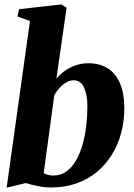

<svg xmlns="http://www.w3.org/2000/svg" viewBox="-20 -837 608 868"><path d="M235 -481Q249.5 -499.5 271.5 -515.5Q293.5 -531.5 321 -541.2Q348.5 -551 379.5 -551Q431 -551 467.2 -528Q503.5 -505 522.8 -459.5Q542 -414 542 -346.5Q542 -289 527.8 -235.8Q513.5 -182.5 485.8 -137.8Q458 -93 417.8 -59.5Q377.5 -26 325.5 -7.8Q273.5 10.5 210.5 10.5Q181.5 10.5 150.5 4.2Q119.5 -2 96.5 -9.5L10 11.5L115.5 -742L59 -762.5L66.5 -795.5L256.5 -817L281 -802.5ZM177.5 -54.5Q184.5 -50 195.2 -46.8Q206 -43.5 221 -43.5Q254.5 -43.5 280 -61.8Q305.5 -80 323.5 -111.2Q341.5 -142.5 353 -182.8Q364.5 -223 369.8 -267.8Q375 -312.5 375 -356.5Q375 -406.5 360.5 -440.2Q346 -474 312.5 -474Q294.5 -474 277.8 -463.5Q261 -453 247.5 -437.5Q234 -422 225.5 -406.5Z"/></svg>

Font: Merriweather 60pt Black
Style: Italic
Weight: 900
Italic angle: -7.8°
Version: Version 2.101